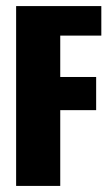

<svg xmlns="http://www.w3.org/2000/svg" viewBox="-20 -611 368 631"><path d="M33 0V-591H313V-494H178V-358H296V-249H178V0Z"/></svg>

Font: Alumni Sans ExtraBold
Style: Regular
Weight: 800
Designer: Robert E. Leuschke
Foundry: Robert E. Leuschke
Version: Version 1.018